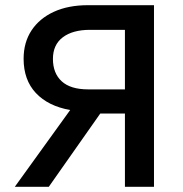

<svg xmlns="http://www.w3.org/2000/svg" viewBox="-20 -720 704 740"><path d="M37 0 250.5 -296Q165.5 -311 118.2 -361.5Q71 -412 71 -493.5Q71 -556.5 101.5 -602.8Q132 -649 187.5 -674.5Q243 -700 319 -700H573.5V0H461.5V-282.5H366.5L168 0ZM320 -375.5H461.5V-605H327Q260 -605 222 -576.2Q184 -547.5 184 -493Q184 -437.5 218 -406.5Q252 -375.5 320 -375.5Z"/></svg>

Font: Geologica Roman
Style: Regular
Weight: 400
Designer: Sindre Bremnes, Frode Helland
Foundry: Monokrom Skriftforlag AS
Version: Version 1.010;gftools[0.9.28]